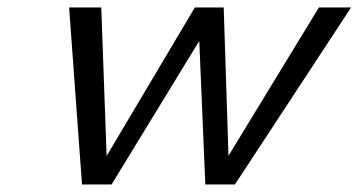

<svg xmlns="http://www.w3.org/2000/svg" viewBox="-20 -490 953 510"><path d="M163.6 -470.2H249L263.2 -75.7L497.6 -470.2H574.2L586.9 -76.2L827.1 -470.2H912.6L604 0H525.4L509.3 -381.3L276.4 0H197.8Z"/></svg>

Font: Cantarell
Style: Italic
Weight: 400
Italic angle: -16°
Designer: Dave Crossland
Version: Version 1.004